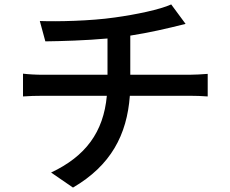

<svg xmlns="http://www.w3.org/2000/svg" viewBox="-20 -800 1040 868"><path d="M160 -705 185 -613C258 -614 367 -617 466 -626V-462H174C143 -462 108 -464 84 -467V-364C109 -366 144 -367 175 -367H463C448 -202 366 -93 211 -20L310 48C481 -52 554 -190 567 -367H837C863 -367 895 -366 919 -364V-466C897 -464 856 -462 835 -462H569V-639C653 -652 736 -671 819 -692L754 -780C704 -757 594 -734 499 -721C389 -705 236 -702 160 -705Z"/></svg>

Font: DAIFUKU Sans JP Medium
Style: Regular
Weight: 500
Designer: Original font ‘Source Han Sans JP’ : Ryoko NISHIZUKA  (kana, bopomofo & ideographs); Paul D. Hunt (Latin, Greek & Cyrill
Foundry: Daifuku
Version: Version 1.000